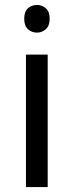

<svg xmlns="http://www.w3.org/2000/svg" viewBox="-20 -757 298 777"><path d="M130 -737Q150 -737 165.5 -723.5Q181 -710 181 -681Q181 -653 165.5 -639Q150 -625 130 -625Q108 -625 93 -639Q78 -653 78 -681Q78 -710 93 -723.5Q108 -737 130 -737ZM173 -536V0H85V-536Z"/></svg>

Font: Noto Sans Tagalog
Style: Regular
Weight: 400
Designer: Monotype Design Team
Foundry: Monotype Imaging Inc.
Version: Version 2.001; ttfautohint (v1.8.4.7-5d5b)